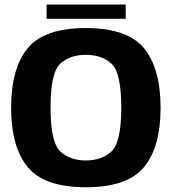

<svg xmlns="http://www.w3.org/2000/svg" viewBox="-20 -802 746 828"><path d="M350 5.5Q529.5 5.5 601 -81.2Q672.5 -168 672.5 -337.5Q672.5 -507 601 -594Q529.5 -681 350 -681Q171 -681 99.5 -594.2Q28 -507.5 28 -337.5Q28 -168 99.8 -81.2Q171.5 5.5 350 5.5ZM350 -110Q281.5 -110 239.8 -149.2Q198 -188.5 198 -337.5Q198 -489 239.8 -527.2Q281.5 -565.5 350 -565.5Q419 -565.5 461 -527.2Q503 -489 503 -337.5Q503 -188.5 461 -149.2Q419 -110 350 -110ZM181 -721H522V-782.5H181Z"/></svg>

Font: Anybody Thin
Style: Bold
Weight: 700
Version: Version 1.113;gftools[0.9.25]